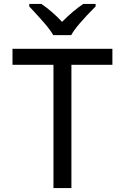

<svg xmlns="http://www.w3.org/2000/svg" viewBox="-20 -964 640 984"><path d="M254 -632H44V-714H556V-632H346V0H254ZM130 -931V-944H192Q249 -905 298 -852Q357 -911 407 -944H470V-931Q370 -831 345 -784H253Q236 -813 204.5 -849Q173 -885 130 -931Z"/></svg>

Font: Noto Sans Mono UI
Style: Regular
Weight: 400
Monospace: yes
Designer: Monotype Design team
Foundry: Monotype Imaging Inc.
Version: Version 1.000